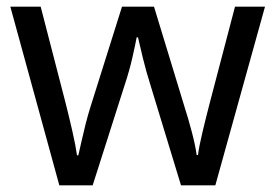

<svg xmlns="http://www.w3.org/2000/svg" viewBox="-20 -557 826 576"><path d="M431 -303Q418 -344 408.5 -383.5Q399 -423 394 -445H390Q386 -423 377 -383.5Q368 -344 354 -302L258 -1H158L11 -537H102L176 -251Q187 -208 197 -164Q207 -120 211 -91H215Q219 -108 224.5 -133Q230 -158 237 -185.5Q244 -213 251 -235L346 -537H442L534 -235Q545 -201 555.5 -161Q566 -121 570 -92H574Q577 -117 587.5 -161Q598 -205 610 -251L685 -537H775L626 -1H523Z"/></svg>

Font: Noto Sans Tagalog
Style: Regular
Weight: 400
Designer: Monotype Design Team
Foundry: Monotype Imaging Inc.
Version: Version 2.001; ttfautohint (v1.8.4.7-5d5b)